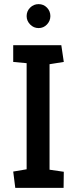

<svg xmlns="http://www.w3.org/2000/svg" viewBox="-20 -910 371 930"><path d="M54 0 44 -79 109 -90V-604L44 -610V-691H277L289 -610L220 -599V-88L289 -78L288 0ZM167 -774Q143 -774 126 -791.5Q109 -809 109 -832Q109 -856 126 -873Q143 -890 167 -890Q191 -890 207.5 -873Q224 -856 224 -832Q224 -809 207.5 -791.5Q191 -774 167 -774Z"/></svg>

Font: Kreon Medium
Style: Regular
Weight: 500
Version: Version 2.002